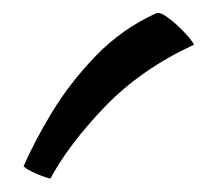

<svg xmlns="http://www.w3.org/2000/svg" viewBox="-20 -255 333 290"><path d="M56.2 14.6Q49.8 13.7 35.4 7.6Q21 1.5 15.6 -3.9Q31.2 -40 58.3 -85Q85.4 -129.9 124.8 -170.7Q164.1 -211.4 215.8 -234.9Q222.2 -237.3 234.9 -227.5Q247.6 -217.8 259 -205.6Q270.5 -193.4 272.9 -187.5Q192.9 -150.4 138.4 -93.8Q84 -37.1 56.2 14.6Z"/></svg>

Font: Harmattan
Style: Regular
Weight: 400
Designer: George W. Nuss III and SIL International
Foundry: SIL International
Version: Version 4.000